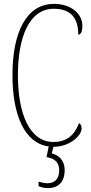

<svg xmlns="http://www.w3.org/2000/svg" viewBox="-20 -744 467 986"><path d="M254 10C339 10 399 -48 399 -84C399 -99 394 -107 386 -112C364 -55 328 -15 254 -15C131 -15 72 -162 72 -358C72 -553 130 -699 256 -699C345 -699 382 -650 382 -566C395 -566 403 -582 403 -612C403 -671 348 -724 257 -724C118 -724 44 -583 44 -358C44 -150 108 -8 230 8L219 63C261 69 284 90 284 130C284 176 260 197 223 197C211 197 195 194 178 189V212C195 219 210 222 226 222C281 222 312 189 312 130C312 76 279 52 246 44L254 10Z"/></svg>

Font: Noto Serif Lao ExtraCondensed Thin
Style: Regular
Weight: 100
Width: 2
Designer: Monotype Design Team
Foundry: Monotype Imaging Inc.
Version: Version 2.003